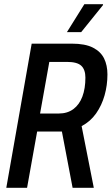

<svg xmlns="http://www.w3.org/2000/svg" viewBox="-20 -895 532 915"><path d="M10 0 131 -687H322Q386 -687 423 -668Q460 -649 476 -616.5Q492 -584 492 -540Q492 -489 478.5 -441Q465 -393 438 -354.5Q411 -316 369 -294L427 0H326L275 -268H157L109 0ZM171 -354H260Q301 -354 329.5 -375Q358 -396 372.5 -434.5Q387 -473 387 -525Q387 -563 367.5 -581.5Q348 -600 299 -600H215ZM299 -742 382 -875H471V-871L367 -742Z"/></svg>

Font: Archivo ExtraCondensed Medium
Style: Italic
Weight: 500
Width: 2
Italic angle: -10°
Designer: Hector Gatti
Foundry: Omnibus-Type
Version: Version 2.001